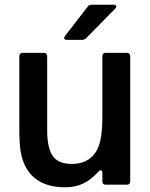

<svg xmlns="http://www.w3.org/2000/svg" viewBox="-20 -783 636 814"><path d="M86 -81Q73 -108 67.5 -141.5Q62 -175 62 -232V-545Q62 -551 65.5 -555Q69 -559 76 -559H166Q173 -559 176.5 -555Q180 -551 180 -545V-231Q180 -147 209 -115Q233 -88 285 -88Q342 -88 375 -124Q396 -147 405 -185.5Q414 -224 414 -289V-545Q414 -551 417.5 -555Q421 -559 428 -559H518Q525 -559 528.5 -555Q532 -551 532 -545V-14Q532 0 518 0H428Q414 0 414 -14V-50Q414 -61 407 -61Q402 -61 396 -54Q365 -20 332 -4.5Q299 11 257 11Q131 11 86 -81ZM264 -614Q252 -614 252 -622Q252 -625 256 -631L352 -755Q357 -763 369 -763H461Q473 -763 473 -755Q473 -751 468 -746L345 -621Q338 -614 328 -614Z"/></svg>

Font: Open Sauce Two SemiBold
Style: Regular
Weight: 600
Designer: Alfredo Marco Pradil
Foundry: Creative Sauce Fz LLC
Version: Version 1.477